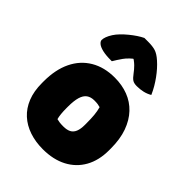

<svg xmlns="http://www.w3.org/2000/svg" viewBox="-240 -951 1079 1079"><g transform="rotate(45 300.0 -411.0)"><path d="M301 -559Q359 -559 407.5 -540.5Q456 -522 491.5 -484.5Q527 -447 547 -391.5Q567 -336 567 -261V-247Q567 -167 534.5 -109Q502 -51 442 -19.5Q382 12 299 12Q241 12 192 -4.5Q143 -21 107.5 -53.5Q72 -86 52.5 -134.5Q33 -183 33 -248V-262Q33 -354 65 -420.5Q97 -487 157.5 -523Q218 -559 301 -559ZM311 -387Q283 -387 265 -374Q247 -361 238.5 -332.5Q230 -304 230 -257V-246Q230 -221 232 -201Q234 -181 238 -166Q249 -163 260.5 -161.5Q272 -160 290 -160Q318 -160 335.5 -169Q353 -178 361.5 -198.5Q370 -219 370 -252V-263Q370 -301 367.5 -328.5Q365 -356 358 -381Q348 -384 337.5 -385.5Q327 -387 311 -387ZM261 -834Q269 -834 276.5 -834Q284 -834 292 -834Q326 -834 349 -827Q372 -820 400 -795Q417 -780 433 -762Q449 -744 463.5 -724Q478 -704 491 -682Q504 -660 515 -635Q495 -623 471.5 -617.5Q448 -612 422 -612Q400 -612 387.5 -620Q375 -628 359 -650Q346 -668 329 -685Q312 -702 278 -723L334 -707H268L322 -725Q278 -693 258 -664.5Q238 -636 224 -612H218Q175 -612 149 -618.5Q123 -625 111 -635.5Q99 -646 99 -656Q99 -668 104.5 -683Q110 -698 122 -717Q133 -734 149.5 -751Q166 -768 185.5 -784Q205 -800 224.5 -813Q244 -826 261 -834Z"/></g></svg>

Font: Recursive Casual Black
Style: Regular
Weight: 900
Version: Version 1.047